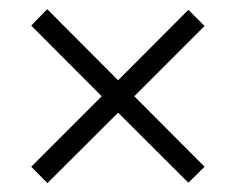

<svg xmlns="http://www.w3.org/2000/svg" viewBox="-20 -507 519 423"><path d="M395 -485.4 430.7 -449.7 275.9 -294.9 430.7 -139.6 395 -104.5 240.2 -258.8 84.5 -103.5 48.8 -139.6 204.1 -294.9 48.8 -450.7 84 -486.8 240.2 -330.1Z"/></svg>

Font: Estedad-FD Light
Style: Regular
Weight: 300
Designer: Amin Abedi
Version: Version 7.3